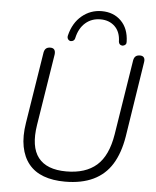

<svg xmlns="http://www.w3.org/2000/svg" viewBox="-61 -984 847 1044"><g transform="rotate(5 362.0 -462.5)"><path d="M333 8Q266 8 216 -10.5Q166 -29 135 -67Q104 -105 93 -161.5Q82 -218 94 -292L156 -682Q159 -697 167.5 -704Q176 -711 191 -711Q206 -711 212.5 -702Q219 -693 217 -676L155 -286Q136 -166 182 -107Q228 -48 335 -48Q440 -48 500.5 -101Q561 -154 580 -272L645 -682Q648 -697 656.5 -704Q665 -711 680 -711Q695 -711 701.5 -702Q708 -693 705 -676L641 -265Q626 -174 588.5 -113.5Q551 -53 487 -22.5Q423 8 333 8ZM296 -756Q287 -758 282 -766Q277 -774 280 -786Q297 -855 344 -894Q391 -933 452 -933Q517 -933 558 -892Q599 -851 601 -780Q602 -770 597 -764Q592 -758 582 -756Q576 -756 571 -758Q566 -760 563 -764.5Q560 -769 559 -776Q558 -829 527.5 -858.5Q497 -888 449 -888Q401 -888 367 -858.5Q333 -829 321 -775Q320 -769 316.5 -764.5Q313 -760 308 -758Q303 -756 296 -756Z"/></g></svg>

Font: Nunito ExtraLight Light
Style: Italic
Weight: 300
Italic angle: -9°
Version: Version 3.602